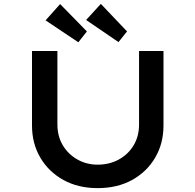

<svg xmlns="http://www.w3.org/2000/svg" viewBox="-20 -964 1008 990"><path d="M483 6Q383 6 307 -36Q231 -78 188 -151Q145 -224 145 -317V-701H276V-322Q276 -262 303.5 -215.5Q331 -169 378.5 -142Q426 -115 483 -115Q545 -115 593.5 -142Q642 -169 669.5 -215.5Q697 -262 697 -322V-701H823V-317Q823 -224 780 -151Q737 -78 661 -36Q585 6 483 6ZM591 -747 424 -861 500 -944 635 -802ZM384 -746 215 -859 290 -943 428 -802Z"/></svg>

Font: Lexend Peta Medium
Style: Regular
Weight: 500
Designer: Bonnie Shaver-Troup, Thomas Jockin
Foundry: Lexend
Version: Version 1.007